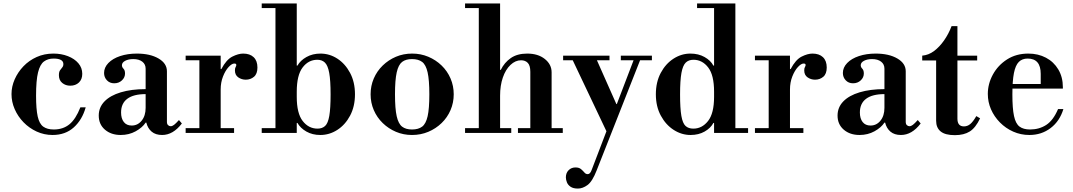

<svg xmlns="http://www.w3.org/2000/svg" viewBox="-20 -774 6250 1118"><path d="M286 12Q237 12 193.5 -8Q150 -28 117 -62Q84 -96 65.5 -138.5Q47 -181 47 -226Q47 -270 65.5 -312Q84 -354 116.5 -388Q149 -422 193.5 -442Q238 -462 291 -462Q337 -462 375.5 -447Q414 -432 436.5 -405.5Q459 -379 459 -344Q459 -312 439.5 -293.5Q420 -275 389 -275Q362 -275 342.5 -291Q323 -307 323 -336Q323 -355 329.5 -364.5Q336 -374 342.5 -381.5Q349 -389 349 -401Q349 -417 334.5 -425Q320 -433 292 -433Q259 -433 236 -416Q213 -399 201.5 -352.5Q190 -306 190 -217Q190 -139 199.5 -96Q209 -53 232 -36.5Q255 -20 293 -20Q347 -20 384 -50Q421 -80 448 -149H479Q459 -77 410 -32.5Q361 12 286 12Z M683 12Q627 12 591 -19Q555 -50 555 -101Q555 -149 588.5 -183.5Q622 -218 683.5 -236.5Q745 -255 828 -255V-374Q828 -400 808.5 -415Q789 -430 756 -430Q728 -430 709 -420Q690 -410 690 -394Q690 -383 699 -374Q708 -365 708 -346Q708 -323 690 -306Q672 -289 645 -289Q619 -289 602.5 -306.5Q586 -324 586 -349Q586 -381 611 -407Q636 -433 679.5 -447.5Q723 -462 777 -462Q854 -462 903 -433.5Q952 -405 952 -359V-62Q952 -52 958.5 -45.5Q965 -39 974 -39Q983 -39 993.5 -47Q1004 -55 1022 -75L1039 -55Q988 12 924 12Q886 12 863 -7.5Q840 -27 832 -60H828Q809 -31 770 -9.5Q731 12 683 12ZM747 -43Q782 -43 805 -71.5Q828 -100 828 -146V-226Q758 -226 721.5 -199Q685 -172 685 -119Q685 -84 701 -63.5Q717 -43 747 -43Z M1061 0V-28H1141V-423H1061V-450H1265V-372H1269Q1298 -427 1333 -444.5Q1368 -462 1396 -462Q1435 -462 1457 -441Q1479 -420 1479 -381Q1479 -344 1459 -327Q1439 -310 1411 -310Q1387 -310 1367.5 -323.5Q1348 -337 1348 -364Q1348 -377 1352 -383.5Q1356 -390 1356 -395Q1356 -399 1354 -401.5Q1352 -404 1344 -404Q1330 -404 1311 -383.5Q1292 -363 1278.5 -328.5Q1265 -294 1265 -253V-28H1343V0Z M1845 12Q1799 12 1764 -8Q1729 -28 1712 -58H1688L1708 -210Q1708 -114 1742.5 -69.5Q1777 -25 1829 -25Q1856 -25 1873 -40.5Q1890 -56 1897.5 -99.5Q1905 -143 1905 -224Q1905 -306 1897 -349.5Q1889 -393 1872 -409.5Q1855 -426 1828 -426Q1776 -426 1742 -381Q1708 -336 1708 -240L1688 -392H1712Q1729 -422 1764.5 -442Q1800 -462 1846 -462Q1899 -462 1944.5 -432.5Q1990 -403 2018.5 -349.5Q2047 -296 2047 -225Q2047 -154 2018.5 -100.5Q1990 -47 1944 -17.5Q1898 12 1845 12ZM1504 0V-28H1708V0ZM1584 -15V-738H1708V-15ZM1504 -727V-754H1708V-727Z M2379 12Q2329 12 2285.5 -6.5Q2242 -25 2208.5 -57.5Q2175 -90 2156.5 -133Q2138 -176 2138 -225Q2138 -274 2156.5 -317Q2175 -360 2208.5 -392.5Q2242 -425 2285.5 -443.5Q2329 -462 2380 -462Q2430 -462 2474 -443.5Q2518 -425 2551.5 -392.5Q2585 -360 2603.5 -317Q2622 -274 2622 -225Q2622 -176 2603.5 -133Q2585 -90 2551.5 -57.5Q2518 -25 2474 -6.5Q2430 12 2379 12ZM2379 -20Q2416 -20 2438 -36.5Q2460 -53 2470 -97Q2480 -141 2480 -225Q2480 -308 2470 -352.5Q2460 -397 2438 -413.5Q2416 -430 2379 -430Q2343 -430 2321.5 -413.5Q2300 -397 2290 -352.5Q2280 -308 2280 -225Q2280 -141 2290 -97Q2300 -53 2321.5 -36.5Q2343 -20 2379 -20Z M3068 -15V-356Q3068 -392 3053.5 -407.5Q3039 -423 3014 -423Q2981 -423 2952.5 -396Q2924 -369 2908 -322.5Q2892 -276 2892 -217L2872 -367H2896Q2917 -410 2954.5 -436Q2992 -462 3050 -462Q3113 -462 3152.5 -430.5Q3192 -399 3192 -353V-15ZM2688 0V-28H2957V0ZM2996 0V-28H3257V0ZM2768 -15V-738H2892V-15ZM2688 -727V-754H2892V-727Z M3345 324Q3318 324 3302.5 313.5Q3287 303 3281 287.5Q3275 272 3275 259Q3275 233 3291 217Q3307 201 3331 201Q3352 201 3363.5 211Q3375 221 3383 230.5Q3391 240 3402 240Q3410 240 3415.5 233.5Q3421 227 3425 216L3673 -433H3711L3454 219Q3429 283 3401 303.5Q3373 324 3345 324ZM3513 -6 3307 -440 3447 -443 3569 -168H3574ZM3259 -423V-450H3529V-423ZM3595 -423V-450H3776V-423Z M4001 12Q3949 12 3903 -17.5Q3857 -47 3828 -100.5Q3799 -154 3799 -225Q3799 -296 3827.5 -349.5Q3856 -403 3902 -432.5Q3948 -462 4000 -462Q4047 -462 4082.5 -442Q4118 -422 4134 -392H4158L4138 -240Q4138 -337 4103.5 -381.5Q4069 -426 4018 -426Q3990 -426 3973 -409.5Q3956 -393 3948 -349.5Q3940 -306 3940 -224Q3940 -143 3947.5 -99.5Q3955 -56 3972 -40.5Q3989 -25 4017 -25Q4068 -25 4103 -69.5Q4138 -114 4138 -210L4158 -58H4134Q4118 -28 4083 -8Q4048 12 4001 12ZM4138 0V-28H4336V0ZM4138 -15V-738H4262V-15ZM4039 -727V-754H4262V-727Z M4376 0V-28H4456V-423H4376V-450H4580V-372H4584Q4613 -427 4648 -444.5Q4683 -462 4711 -462Q4750 -462 4772 -441Q4794 -420 4794 -381Q4794 -344 4774 -327Q4754 -310 4726 -310Q4702 -310 4682.5 -323.5Q4663 -337 4663 -364Q4663 -377 4667 -383.5Q4671 -390 4671 -395Q4671 -399 4669 -401.5Q4667 -404 4659 -404Q4645 -404 4626 -383.5Q4607 -363 4593.5 -328.5Q4580 -294 4580 -253V-28H4658V0Z M4985 12Q4929 12 4893 -19Q4857 -50 4857 -101Q4857 -149 4890.5 -183.5Q4924 -218 4985.5 -236.5Q5047 -255 5130 -255V-374Q5130 -400 5110.5 -415Q5091 -430 5058 -430Q5030 -430 5011 -420Q4992 -410 4992 -394Q4992 -383 5001 -374Q5010 -365 5010 -346Q5010 -323 4992 -306Q4974 -289 4947 -289Q4921 -289 4904.5 -306.5Q4888 -324 4888 -349Q4888 -381 4913 -407Q4938 -433 4981.5 -447.5Q5025 -462 5079 -462Q5156 -462 5205 -433.5Q5254 -405 5254 -359V-62Q5254 -52 5260.5 -45.5Q5267 -39 5276 -39Q5285 -39 5295.5 -47Q5306 -55 5324 -75L5341 -55Q5290 12 5226 12Q5188 12 5165 -7.5Q5142 -27 5134 -60H5130Q5111 -31 5072 -9.5Q5033 12 4985 12ZM5049 -43Q5084 -43 5107 -71.5Q5130 -100 5130 -146V-226Q5060 -226 5023.5 -199Q4987 -172 4987 -119Q4987 -84 5003 -63.5Q5019 -43 5049 -43Z M5540 13Q5484 13 5457.5 -8.5Q5431 -30 5431 -71V-422H5350V-450Q5387 -453 5419 -477Q5451 -501 5477.5 -539Q5504 -577 5521 -622H5555V-450H5670V-422H5555V-83Q5555 -38 5593 -38Q5613 -38 5629.5 -51.5Q5646 -65 5665 -98L5687 -85Q5661 -30 5627 -8.5Q5593 13 5540 13Z M5974 12Q5924 12 5880 -7.5Q5836 -27 5802.5 -61Q5769 -95 5750.5 -137.5Q5732 -180 5732 -227Q5732 -286 5761.5 -340Q5791 -394 5844 -428Q5897 -462 5968 -462Q6025 -462 6070.5 -438Q6116 -414 6142.5 -369.5Q6169 -325 6169 -266V-258H5832V-285H6040V-344Q6040 -433 5964 -433Q5932 -433 5912.5 -413.5Q5893 -394 5884 -348.5Q5875 -303 5875 -224Q5875 -143 5884.5 -98.5Q5894 -54 5916.5 -37Q5939 -20 5978 -20Q6031 -20 6072 -46.5Q6113 -73 6141 -139H6172Q6151 -69 6098 -28.5Q6045 12 5974 12Z"/></svg>

Font: Libre Bodoni Medium
Style: Regular
Weight: 500
Designer: Pablo Impallari, Rodrigo Fuenzalida
Foundry: Impallari Type
Version: Version 2.005;gftools[0.9.23]